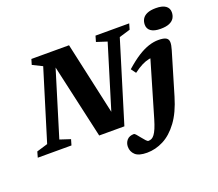

<svg xmlns="http://www.w3.org/2000/svg" viewBox="-181 -953 1600 1411"><g transform="rotate(-20 619.0 -247.5)"><path d="M612 -61 570.5 -48 747.5 -626.5 665.5 -653 678.5 -698H942L929 -653L842.5 -627L650 1H453L313 -621.5L340.5 -636L167.5 -71.5L249.5 -44.5L236.5 0H-27L-14.5 -44.5L72 -70.5L240.5 -618.5L164.5 -656L177 -698H471.5ZM1046 -649Q1046 -674.5 1057.8 -694.2Q1069.5 -714 1095.5 -725.2Q1121.5 -736.5 1163.5 -736.5Q1214 -736.5 1239.2 -718.5Q1264.5 -700.5 1264.5 -668.5Q1264.5 -643 1252.8 -623.2Q1241 -603.5 1215 -592.2Q1189 -581 1146.5 -581Q1096.5 -581 1071.2 -599Q1046 -617 1046 -649ZM1071 -78.5Q1037.5 35 985.5 105.5Q933.5 176 870.8 208.2Q808 240.5 741.5 240.5Q677 240.5 649.8 215Q622.5 189.5 622.5 151.5Q622.5 121 641.2 99.5Q660 78 696.5 78Q701.5 78 712.2 90.2Q723 102.5 737 120.5Q751 138.5 762.2 150.2Q773.5 162 780 162Q794 162 805.8 156Q817.5 150 828.5 135.2Q839.5 120.5 850.8 94Q862 67.5 874 27L1015 -452.5L1049.5 -406Q1018 -407.5 990 -402Q962 -396.5 932.2 -381.5Q902.5 -366.5 865.5 -339L837.5 -377Q894 -427 940 -456Q986 -485 1025.5 -497.5Q1065 -510 1100.5 -510Q1141.5 -510 1159.8 -499.5Q1178 -489 1179 -466.2Q1180 -443.5 1168.5 -406Z"/></g></svg>

Font: Newsreader 9pt
Style: Bold Italic
Weight: 700
Italic angle: -17°
Designer: Hugues Gentile
Foundry: Production Type
Version: Version 1.003